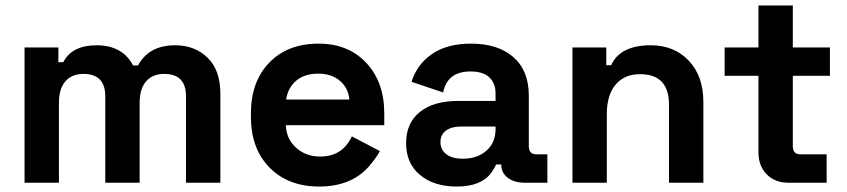

<svg xmlns="http://www.w3.org/2000/svg" viewBox="-20 -670 3107 704"><path d="M196 0H70V-496H194V-442H212Q244 -504 334 -504Q429 -504 468 -430H486Q526 -504 622 -504Q694 -504 741 -458.5Q788 -413 788 -326V0H662V-317Q662 -399 582 -399Q539 -399 515.5 -371.5Q492 -344 492 -293V0H366V-317Q366 -399 286 -399Q243 -399 219.5 -371.5Q196 -344 196 -293Z M1150 14Q1037 14 968.5 -55.5Q900 -125 900 -242V-254Q900 -371 967.5 -440.5Q1035 -510 1148 -510Q1257 -510 1323 -439.5Q1389 -369 1389 -254V-211H1028Q1030 -160 1066 -128Q1102 -96 1154 -96Q1236 -96 1270 -170L1373 -116Q1360 -92 1333 -60Q1268 14 1150 14ZM1029 -305H1261Q1257 -348 1226 -374Q1195 -400 1147 -400Q1097 -400 1066.5 -374.5Q1036 -349 1029 -305Z M1655 14Q1571 14 1520 -28.5Q1469 -71 1469 -145Q1469 -219 1519.5 -259.5Q1570 -300 1661 -300H1797V-328Q1797 -365 1774 -386.5Q1751 -408 1705 -408Q1620 -408 1605 -331L1489 -370Q1509 -434 1564 -472Q1619 -510 1707 -510Q1806 -510 1862.5 -460.5Q1919 -411 1919 -319V-134Q1919 -104 1947 -104H1987V0H1903Q1866 0 1842 -18Q1818 -36 1818 -66V-67H1799Q1795 -56 1781 -36Q1744 14 1655 14ZM1677 -88Q1730 -88 1763.5 -117.5Q1797 -147 1797 -196V-206H1670Q1635 -206 1615 -191Q1595 -176 1595 -149Q1595 -121 1616.5 -104.5Q1638 -88 1677 -88Z M2205 0H2079V-496H2203V-431H2221Q2254 -504 2366 -504Q2452 -504 2505.5 -447.5Q2559 -391 2559 -296V0H2433V-286Q2433 -398 2327 -398Q2269 -398 2237 -359.5Q2205 -321 2205 -252Z M3011 0H2871Q2822 0 2791.5 -30.5Q2761 -61 2761 -112V-392H2637V-496H2761V-650H2887V-496H3023V-392H2887V-134Q2887 -104 2915 -104H3011Z"/></svg>

Font: Rootstock Sans Headline
Style: Bold
Weight: 700
Designer: Florian Karsten
Foundry: Florian Karsten
Version: Version 2.000;FEAKit 1.0